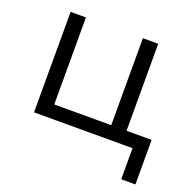

<svg xmlns="http://www.w3.org/2000/svg" viewBox="-115 -603 880 871"><g transform="rotate(20 325.5 -167.5)"><path d="M82 0V-485H156V-65H431V-485H505V0ZM557.5 150V0H460V-65H626V150Z"/></g></svg>

Font: Geologica Roman ExtraLight
Style: Regular
Weight: 250
Designer: Sindre Bremnes, Frode Helland
Foundry: Monokrom Skriftforlag AS
Version: Version 1.010;gftools[0.9.28]